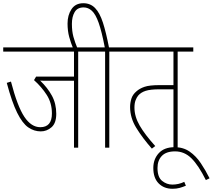

<svg xmlns="http://www.w3.org/2000/svg" viewBox="-20 -916 1320 1191"><path d="M465 -596V0H439V-415H287Q273 -415 257.5 -415Q242 -415 229 -416Q275 -372 302 -322.5Q329 -273 329 -210Q329 -152 299.5 -126.5Q270 -101 233 -101Q191 -101 155 -126Q119 -151 86.5 -216.5Q54 -282 22 -402L48 -410Q88 -256 131 -191.5Q174 -127 230 -127Q302 -127 302 -212Q302 -277 270 -327Q238 -377 191 -419L204 -441H439V-596H0V-622H562V-596Z M434 -615Q420 -648 409.5 -686Q399 -724 399 -770Q399 -822 423.5 -859Q448 -896 497 -896Q541 -896 570 -866Q599 -836 618.5 -775.5Q638 -715 656 -622H755V-596H658V0H632V-596H549V-622H630Q611 -721 592 -774.5Q573 -828 550 -849Q527 -870 499 -870Q460 -870 443 -841Q426 -812 426 -768Q426 -722 435.5 -687.5Q445 -653 461 -615Z M1082 -596V0H1056V-362H969Q913 -362 883.5 -352.5Q854 -343 837 -323Q828 -312 821 -294Q814 -276 814 -249Q814 -193 846.5 -137Q879 -81 943 -10L922 6Q864 -60 825.5 -122.5Q787 -185 787 -252Q787 -278 795 -304Q803 -330 827 -350Q846 -367 876.5 -377.5Q907 -388 971 -388H1056V-596H742V-622H1179V-596Z M1133 236Q1114 244 1094.5 249.5Q1075 255 1050 255Q997 255 964 221.5Q931 188 931 126Q931 71 965 34Q999 -3 1063 -3Q1117 -3 1156.5 24.5Q1196 52 1225.5 96Q1255 140 1280 190L1257 201Q1211 109 1167.5 66Q1124 23 1066 23Q1011 23 984 51Q957 79 957 126Q957 183 985.5 206Q1014 229 1049 229Q1088 229 1123 212Z"/></svg>

Font: Noto Sans Devanagari UI Condensed Thin
Style: Regular
Weight: 100
Width: 3
Designer: Jelle Bosma - Monotype Design Team
Foundry: Monotype Imaging Inc.
Version: Version 2.004; ttfautohint (v1.8.4.7-5d5b)